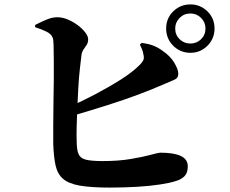

<svg xmlns="http://www.w3.org/2000/svg" viewBox="-20 -826 1040 869"><path d="M842 -587Q796 -587 764 -619Q732 -651 732 -697Q732 -743 764 -774.5Q796 -806 842 -806Q887 -806 919 -774.5Q951 -743 951 -697Q951 -651 919 -619Q887 -587 842 -587ZM477 23Q391 23 340.5 14Q290 5 265 -17Q240 -39 231.5 -77.5Q223 -116 221 -174Q221 -213 221 -261.5Q221 -310 222 -362Q223 -414 223.5 -463Q224 -512 223.5 -553Q223 -594 222.5 -621.5Q222 -649 218 -656Q212 -672 191 -682.5Q170 -693 139 -703V-713Q158 -723 186.5 -735.5Q215 -748 238 -748Q263 -748 287.5 -737.5Q312 -727 332.5 -711.5Q353 -696 366 -679Q379 -662 379 -648Q379 -634 373 -624Q367 -614 359.5 -604Q352 -594 349 -579Q346 -554 341.5 -514.5Q337 -475 334.5 -430Q332 -385 330 -339Q328 -293 327 -254Q326 -215 327 -189Q327 -150 335 -130Q343 -110 368 -103.5Q393 -97 445 -97Q517 -97 572.5 -106.5Q628 -116 663 -125.5Q698 -135 705 -135Q767 -135 798.5 -120Q830 -105 830 -73Q830 -44 815.5 -29Q801 -14 777 -7Q750 2 704 9Q658 16 600 19.5Q542 23 477 23ZM284 -338Q348 -366 411.5 -399.5Q475 -433 528.5 -467Q582 -501 614 -534Q625 -545 629 -554.5Q633 -564 629 -580Q627 -594 621.5 -606Q616 -618 613 -624L622 -632Q651 -628 672.5 -620Q694 -612 716 -596Q752 -571 769.5 -541Q787 -511 787 -492Q787 -472 768 -464.5Q749 -457 720 -444Q670 -422 606 -398Q542 -374 464.5 -349.5Q387 -325 298 -299ZM842 -629Q870 -629 890 -648.5Q910 -668 910 -697Q910 -725 890 -745Q870 -765 842 -765Q813 -765 793 -745Q773 -725 773 -697Q773 -668 793 -648.5Q813 -629 842 -629Z"/></svg>

Font: Noto Serif SC ExtraLight ExtraBold
Style: Regular
Weight: 800
Version: Version 2.002-H1;hotconv 1.1.0;makeotfexe 2.6.0